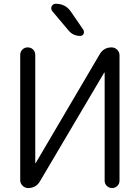

<svg xmlns="http://www.w3.org/2000/svg" viewBox="-20 -999 726 997"><path d="M600.6 -60.5Q600.6 -44.9 589.4 -33.7Q578.1 -22.5 562 -22.5Q545.9 -22.5 534.7 -33.7Q523.4 -44.9 523.4 -60.5V-621.1Q523.4 -622.1 522.5 -622.1Q521.5 -622.1 520.5 -621.1L187.5 -57.6Q167 -22.5 126 -22.5Q109.4 -22.5 97.2 -34.7Q85 -46.9 85 -63.5V-713.9Q85 -730.5 96.2 -741.7Q107.4 -752.9 124 -752.9Q140.6 -752.9 151.9 -741.7Q163.1 -730.5 163.1 -713.9V-153.3Q163.1 -152.3 164.1 -152.3Q165 -152.3 166 -153.3L498 -717.8Q518.6 -752.9 559.6 -752.9Q576.2 -752.9 588.4 -740.7Q600.6 -728.5 600.6 -711.9ZM252 -940.4Q246.1 -947.3 246.1 -955.1Q246.1 -960 248 -965.8Q254.9 -979.5 269.5 -979.5Q321.3 -979.5 349.6 -936.5L413.1 -843.8Q416 -837.9 416 -832Q416 -828.1 414.1 -823.2Q408.2 -812.5 396.5 -812.5Q359.4 -812.5 335.9 -840.8Z"/></svg>

Font: Gen Jyuu Gothic P Normal
Style: Regular
Weight: 300
Designer: [Source Han Sans]
Ryoko NISHIZUKA  (kana & ideographs); Paul D. Hunt (Latin, Greek & Cyrillic); Wenlong ZHANG  (bopomofo
Version: Version 1.002.20150607